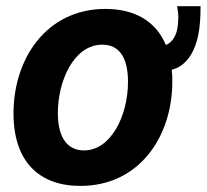

<svg xmlns="http://www.w3.org/2000/svg" viewBox="-20 -590 672 624"><path d="M555.7 -569.8C558.1 -556.6 559.6 -543.9 559.6 -532.2C559.6 -520.5 558.1 -505.4 555.7 -493.7C549.8 -466.3 535.2 -450.2 519 -443.8C486.3 -522 417 -561 322.8 -561C130.9 -561 23.9 -399.4 23.9 -221.7C23.9 -64.9 106.9 14.2 241.2 14.2C433.1 14.2 540 -146.5 540 -324.7C540 -338.4 539.6 -351.1 538.1 -363.3C581.5 -374 611.8 -414.1 624.5 -477.1C629.9 -503.9 631.8 -534.2 631.8 -569.8ZM252.9 -101.1C201.7 -101.1 168 -139.2 168 -222.7C168 -326.7 219.7 -444.8 312.5 -444.8C364.3 -444.8 396 -407.7 396 -324.2C396 -214.4 340.8 -101.1 252.9 -101.1Z"/></svg>

Font: Hack
Style: Bold Oblique
Weight: 700
Italic angle: -12°
Monospace: yes
Designer: Christopher Simpkins
Foundry: Christopher Simpkins
Version: Version 2.010